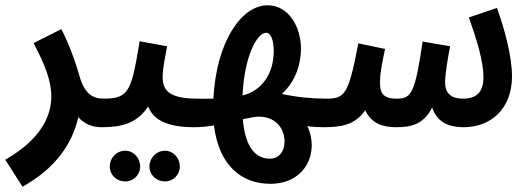

<svg xmlns="http://www.w3.org/2000/svg" viewBox="-56 -476 2008 726"><path d="M29 230C150 163 217 71 240 -33C261 -9 291 5 327 5C370 5 390 -18 390 -51C390 -80 372 -103 337 -103C292 -103 262 -123 243 -194C229 -242 208 -303 176 -366L71 -313C112 -235 138 -172 138 -112C138 -34 96 52 -36 128Z M326 5C396 5 459 -5 504 -73C526 -21 577 5 680 5C723 5 743 -18 743 -51C743 -80 726 -103 690 -103C583 -103 559 -135 559 -184C559 -219 570 -268 576 -301L472 -320C441 -132 432 -103 336 -103ZM568 210C599 210 624 185 624 154C624 121 599 94 568 94C535 94 509 121 509 154C509 185 535 210 568 210ZM418 210C449 210 474 185 474 154C474 121 449 94 418 94C384 94 359 121 359 154C359 185 384 210 418 210Z M679 5C701 5 726 3 753 -2C771 147 855 219 966 219C1103 219 1152 95 1106 1C1128 4 1149 5 1169 5C1211 5 1231 -18 1231 -51C1231 -80 1214 -103 1178 -103C1121 -103 1062 -109 1010 -121C1065 -171 1082 -240 1082 -291C1082 -377 1034 -456 956 -456C854 -456 761 -312 751 -103C728 -102 706 -103 688 -103ZM950 -352C970 -352 979 -320 979 -283C979 -198 935 -133 861 -115C868 -264 916 -352 950 -352ZM965 124C914 124 872 87 862 -25C886 -30 908 -35 921 -35C995 -35 1020 19 1020 59C1020 96 999 124 965 124Z M1168 5C1233 5 1286 -3 1325 -59C1350 -5 1398 5 1442 5C1501 5 1545 -6 1578 -69C1597 -15 1638 5 1697 5C1798 5 1880 -62 1880 -188C1880 -262 1852 -367 1823 -446L1717 -410C1747 -325 1772 -244 1772 -185C1772 -129 1748 -103 1694 -103C1644 -103 1627 -129 1627 -164C1627 -196 1638 -261 1646 -301L1542 -319C1513 -120 1499 -103 1443 -103C1391 -103 1380 -126 1381 -166C1381 -205 1390 -241 1400 -291L1299 -312C1262 -120 1249 -103 1178 -103Z"/></svg>

Font: Noto Sans Arabic UI XCn SmBd
Style: Regular
Weight: 600
Width: 2
Designer: Monotype Design Team, Nadine Chahine and Nizar Qandah
Foundry: Monotype Imaging Inc.
Version: Version 2.010